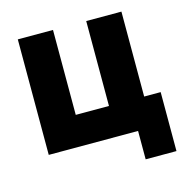

<svg xmlns="http://www.w3.org/2000/svg" viewBox="-98 -620 825 843"><g transform="rotate(-15 314.0 -198.0)"><path d="M462 129V0H56V-525H216V-139H367V-525H527V-139H602V129Z"/></g></svg>

Font: Raleway ExtraBold
Style: Regular
Weight: 800
Designer: Matt McInerney, Pablo Impallari, Rodrigo Fuenzalida
Foundry: Matt McInerney, Pablo Impallari, Rodrigo Fuenzalida
Version: Version 4.026